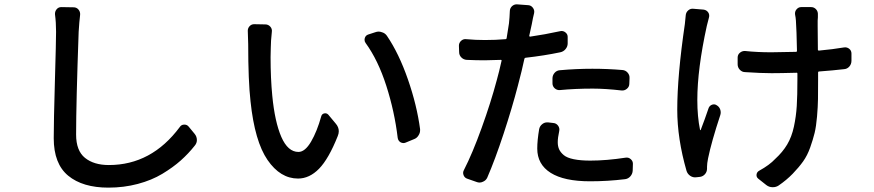

<svg xmlns="http://www.w3.org/2000/svg" viewBox="-20 -816 4040 888"><path d="M234.4 -749Q233.4 -762.7 241.7 -772.9Q250 -783.2 263.7 -783.2L320.3 -782.2Q334 -782.2 342.8 -772Q351.6 -761.7 350.6 -748Q346.7 -715.8 343.8 -668.9Q332 -338.9 332 -193.4Q332 -119.1 373 -85.9Q414.1 -52.7 483.4 -52.7Q680.7 -52.7 811.5 -228.5Q818.4 -239.3 831.5 -239.7Q844.7 -240.2 852.5 -230.5L879.9 -197.3Q890.6 -184.6 890.6 -168Q890.6 -154.3 880.9 -142.6Q851.6 -105.5 815.9 -73.7Q780.3 -42 731 -12.2Q681.6 17.6 617.2 34.7Q552.7 51.8 481.4 51.8Q362.3 51.8 295.4 -3.4Q228.5 -58.6 228.5 -176.8Q228.5 -252.9 233.9 -439.9Q239.3 -627 239.3 -668.9Q239.3 -712.9 234.4 -749Z M1126 -673.8Q1126 -685.5 1133.8 -694.3Q1142.6 -704.1 1155.3 -704.1Q1155.3 -704.1 1155.3 -704.1L1207 -703.1Q1220.7 -703.1 1230 -692.9Q1239.3 -682.6 1237.3 -668.9Q1232.4 -624 1232.4 -595.7Q1231.4 -573.2 1231.4 -551.8Q1231.4 -454.1 1239.3 -373Q1251 -252 1281.2 -182.6Q1311.5 -113.3 1360.4 -113.3Q1390.6 -113.3 1418.5 -160.6Q1446.3 -208 1465.8 -278.3Q1468.8 -289.1 1479.5 -291.5Q1490.2 -293.9 1498 -286.1L1532.2 -245.1Q1546.9 -228.5 1546.9 -209Q1546.9 -198.2 1542 -186.5Q1500 -81.1 1455.6 -35.6Q1411.1 9.8 1358.4 9.8Q1276.4 9.8 1217.3 -76.2Q1158.2 -162.1 1138.7 -346.7Q1127.9 -442.4 1127.9 -612.3ZM1670.9 -617.2Q1666 -624 1666 -631.8Q1666 -635.7 1667 -639.6Q1670.9 -652.3 1682.6 -656.2L1715.8 -667Q1723.6 -669.9 1731.4 -669.9Q1738.3 -669.9 1746.1 -667Q1760.7 -663.1 1769.5 -650.4Q1825.2 -568.4 1866.7 -448.7Q1908.2 -329.1 1922.9 -218.8Q1922.9 -215.8 1922.9 -212.9Q1922.9 -201.2 1916 -190.4Q1908.2 -176.8 1893.6 -171.9L1855.5 -156.2Q1850.6 -154.3 1845.7 -154.3Q1838.9 -154.3 1832 -158.2Q1821.3 -165 1819.3 -178.7Q1804.7 -300.8 1766.6 -419.4Q1728.5 -538.1 1670.9 -617.2Z M2569.3 -399.4Q2555.7 -398.4 2545.4 -407.7Q2535.2 -417 2535.2 -430.7V-453.1Q2535.2 -467.8 2544.9 -479Q2554.7 -490.2 2569.3 -491.2Q2644.5 -498 2719.7 -498Q2790 -498 2858.4 -492.2Q2873 -491.2 2882.8 -480Q2892.6 -468.8 2891.6 -454.1L2890.6 -428.7Q2890.6 -415 2879.9 -405.8Q2869.1 -396.5 2855.5 -397.5Q2779.3 -406.2 2721.7 -406.2Q2640.6 -406.2 2569.3 -399.4ZM2571.3 -671.9Q2584 -674.8 2594.7 -666.5Q2605.5 -658.2 2605.5 -645.5V-615.2Q2605.5 -600.6 2595.7 -588.9Q2585.9 -577.1 2571.3 -574.2Q2497.1 -558.6 2410.2 -548.8Q2406.2 -547.9 2405.3 -543.9Q2394.5 -492.2 2375 -418.9Q2348.6 -317.4 2309.1 -197.3Q2269.5 -77.1 2233.4 5.9Q2227.5 18.6 2213.9 24.4Q2206.1 28.3 2198.2 28.3Q2192.4 28.3 2186.5 26.4L2141.6 10.7Q2128.9 6.8 2124 -5.9Q2119.1 -18.6 2126 -30.3Q2165 -106.4 2207.5 -224.1Q2250 -341.8 2277.3 -444.3Q2288.1 -482.4 2299.8 -535.2Q2300.8 -539.1 2296.9 -539.1Q2245.1 -537.1 2221.7 -537.1Q2182.6 -537.1 2138.7 -539.1Q2124 -540 2113.8 -550.3Q2103.5 -560.5 2103.5 -575.2L2102.5 -604.5Q2102.5 -618.2 2112.8 -627.4Q2123 -636.7 2136.7 -634.8Q2179.7 -630.9 2222.7 -630.9Q2273.4 -630.9 2317.4 -634.8Q2322.3 -634.8 2323.2 -639.6Q2333 -697.3 2334 -708Q2336.9 -735.4 2337.9 -763.7Q2337.9 -777.3 2347.7 -787.1Q2357.4 -795.9 2369.1 -795.9Q2370.1 -795.9 2371.1 -795.9L2423.8 -792Q2436.5 -791 2444.8 -779.8Q2453.1 -768.6 2450.2 -754.9Q2445.3 -736.3 2439.5 -704.1L2427.7 -650.4Q2427.7 -648.4 2428.7 -647.5Q2429.7 -646.5 2431.6 -646.5Q2499 -656.2 2571.3 -671.9ZM2473.6 -218.8Q2476.6 -233.4 2488.3 -242.2Q2498 -250 2510.7 -250Q2512.7 -250 2514.6 -250L2539.1 -247.1Q2552.7 -246.1 2561 -234.9Q2569.3 -223.6 2566.4 -210Q2559.6 -178.7 2559.6 -158.2Q2559.6 -139.6 2565.9 -125.5Q2572.3 -111.3 2587.4 -98.6Q2602.5 -85.9 2633.8 -79.6Q2665 -73.2 2710 -73.2Q2785.2 -73.2 2874 -86.9Q2886.7 -88.9 2897 -80.1Q2907.2 -71.3 2907.2 -58.6L2906.2 -26.4Q2905.3 -11.7 2895.5 -0.5Q2885.7 10.7 2871.1 12.7Q2791 22.5 2709 22.5Q2588.9 22.5 2526.9 -16.6Q2464.8 -55.7 2464.8 -128.9Q2464.8 -167 2473.6 -218.8Z M3151.4 -744.1Q3152.3 -758.8 3163.1 -768.1Q3173.8 -777.3 3187.5 -775.4L3234.4 -771.5Q3248 -769.5 3255.4 -758.8Q3262.7 -748 3258.8 -734.4Q3254.9 -717.8 3249 -696.3Q3205.1 -496.1 3205.1 -353.5Q3205.1 -276.4 3217.8 -214.8Q3218.8 -213.9 3219.7 -213.9Q3220.7 -213.9 3220.7 -214.8Q3226.6 -229.5 3239.3 -264.6Q3252 -299.8 3257.8 -317.4Q3262.7 -328.1 3273.9 -332Q3285.2 -335.9 3294.9 -329.1Q3306.6 -322.3 3311 -309.6Q3315.4 -296.9 3311.5 -284.2Q3270.5 -160.2 3254.9 -84Q3250 -59.6 3250 -44.9Q3250 -42 3250 -39.1Q3250 -38.1 3250 -36.1Q3250 -21.5 3240.7 -10.7Q3231.4 0 3217.8 2L3200.2 3.9Q3185.5 5.9 3172.9 -2.4Q3160.2 -10.7 3155.3 -25.4Q3112.3 -174.8 3112.3 -308.6Q3112.3 -465.8 3147.5 -705.1Q3149.4 -721.7 3151.4 -744.1ZM3883.8 -596.7Q3897.5 -598.6 3907.7 -590.3Q3918 -582 3918 -568.4V-535.2Q3918 -519.5 3908.2 -508.3Q3898.4 -497.1 3883.8 -496.1Q3833 -490.2 3768.6 -485.4Q3763.7 -485.4 3763.7 -480.5V-448.2Q3763.7 -392.6 3763.2 -357.9Q3762.7 -323.2 3758.8 -277.3Q3754.9 -231.4 3747.6 -201.2Q3740.2 -170.9 3727.1 -133.8Q3713.9 -96.7 3694.3 -69.3Q3674.8 -42 3646.5 -12.7Q3618.2 16.6 3581.1 42Q3569.3 49.8 3554.7 49.8Q3553.7 49.8 3552.7 49.8Q3537.1 49.8 3524.4 40L3487.3 10.7Q3477.5 2.9 3479 -8.8Q3480.5 -20.5 3491.2 -26.4Q3539.1 -52.7 3565.4 -81.1Q3599.6 -112.3 3620.6 -147.5Q3641.6 -182.6 3651.9 -230.5Q3662.1 -278.3 3665 -325.7Q3668 -373 3668 -449.2V-475.6Q3668 -480.5 3663.1 -479.5Q3587.9 -477.5 3548.8 -477.5Q3500 -477.5 3426.8 -482.4Q3412.1 -482.4 3401.9 -493.2Q3391.6 -503.9 3391.6 -518.6V-549.8Q3391.6 -563.5 3402.3 -572.3Q3413.1 -581.1 3426.8 -580.1Q3481.4 -574.2 3546.9 -574.2Q3585.9 -574.2 3661.1 -576.2Q3666 -576.2 3666 -580.1Q3664.1 -679.7 3661.1 -720.7Q3660.2 -734.4 3657.2 -749Q3655.3 -762.7 3664.1 -772.9Q3672.9 -783.2 3685.5 -783.2H3731.4Q3745.1 -783.2 3754.4 -772.9Q3763.7 -762.7 3762.7 -748Q3762.7 -745.1 3762.7 -735.8Q3762.7 -726.6 3761.7 -720.7Q3761.7 -713.9 3761.7 -695.3Q3761.7 -661.1 3762.7 -585.9Q3762.7 -582 3767.6 -582Q3832 -587.9 3883.8 -596.7Z"/></svg>

Font: Gen Jyuu Gothic L Monospace Medium
Style: Regular
Weight: 500
Designer: [Source Han Sans]
Ryoko NISHIZUKA  (kana & ideographs); Paul D. Hunt (Latin, Greek & Cyrillic); Wenlong ZHANG  (bopomofo
Version: Version 1.002.20150607